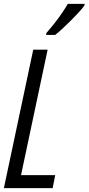

<svg xmlns="http://www.w3.org/2000/svg" viewBox="-20 -970 457 990"><path d="M0 0 151.4 -713.9H225.6L88.4 -66.9H264.6L251.5 0ZM218.3 -790 218.8 -799.3Q241.7 -825.7 262.5 -852.1Q283.2 -878.4 300.3 -903.6Q317.4 -928.7 329.6 -950.2H416.5L415.5 -941.9Q405.3 -927.2 386.2 -906.5Q367.2 -885.7 344.7 -863.3Q322.3 -840.8 301 -821.3Q279.8 -801.8 264.6 -790Z"/></svg>

Font: Open Sans Condensed
Style: Italic
Weight: 400
Width: 3
Italic angle: -12°
Designer: Monotype Design Team
Foundry: Monotype Imaging Inc.
Version: Version 3.000